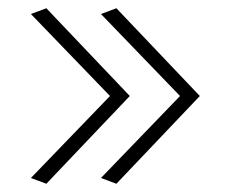

<svg xmlns="http://www.w3.org/2000/svg" viewBox="-20 -493 559 466"><path d="M262.5 -47 225 -61 429 -272.5V-247.5L225 -459L262.5 -473L465 -260ZM92.5 -47 55 -61 259 -272.5V-247.5L55 -459L92.5 -473L295 -260Z"/></svg>

Font: Karla ExtraLight
Style: Regular
Weight: 250
Designer: Jonathan Pinhorn
Version: Version 2.004;gftools[0.9.33]